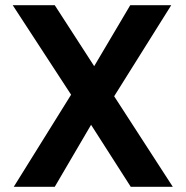

<svg xmlns="http://www.w3.org/2000/svg" viewBox="-20 -720 716 740"><path d="M33 0 254 -355 29 -700H191L343 -465L482 -700H640L420 -349L646 0H484L331 -239L191 0Z"/></svg>

Font: DM Sans 18pt ExtraBold
Style: Regular
Weight: 800
Designer: Colophon Foundry, Jonny Pinhorn
Foundry: Colophon Foundry
Version: Version 4.004;gftools[0.9.30]